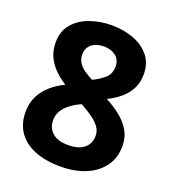

<svg xmlns="http://www.w3.org/2000/svg" viewBox="-134 -824 839 936"><g transform="rotate(20 286.0 -356.5)"><path d="M286 -723Q348 -723 399.5 -704Q451 -685 482.5 -647Q514 -609 514 -551Q514 -508 497 -475.5Q480 -443 451.5 -419Q423 -395 386 -377Q424 -357 458.5 -330.5Q493 -304 514.5 -268.5Q536 -233 536 -185Q536 -126 504.5 -82Q473 -38 416.5 -14Q360 10 286 10Q206 10 150 -13Q94 -36 64.5 -79Q35 -122 35 -181Q35 -230 53.5 -266Q72 -302 103 -328.5Q134 -355 172 -373Q140 -393 114 -418.5Q88 -444 72.5 -476.5Q57 -509 57 -552Q57 -609 89 -647Q121 -685 173.5 -704Q226 -723 286 -723ZM175 -190Q175 -151 202.5 -126Q230 -101 284 -101Q340 -101 368 -125Q396 -149 396 -189Q396 -216 380 -236.5Q364 -257 340.5 -273.5Q317 -290 292 -304L279 -311Q248 -297 224.5 -279Q201 -261 188 -239.5Q175 -218 175 -190ZM285 -613Q248 -613 223.5 -594Q199 -575 199 -540Q199 -516 211 -497.5Q223 -479 243 -465.5Q263 -452 286 -440Q320 -456 346 -478.5Q372 -501 372 -540Q372 -575 347.5 -594Q323 -613 285 -613Z"/></g></svg>

Font: Noto Sans Canadian Aboriginal
Style: Regular
Weight: 400
Designer: Monotype Design Team, Typotheque's Kevin King
Foundry: Monotype Imaging Inc.
Version: Version 2.002